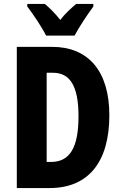

<svg xmlns="http://www.w3.org/2000/svg" viewBox="-20 -951 616 971"><path d="M213 -771H357C378 -811 423 -879 452 -918V-931H365C342 -911 313 -887 285 -850C258 -885 228 -913 207 -931H118V-918C146 -882 196 -807 213 -771ZM533 -368C533 -593 425 -714 244 -714H65V0H231C428 0 533 -133 533 -368ZM377 -363C377 -206 334 -132 238 -132H216V-583H248C333 -583 377 -518 377 -363Z"/></svg>

Font: Noto Sans Gurmukhi UI ExtraCondensed ExtraBold
Style: Regular
Weight: 800
Width: 2
Designer: Jelle Bosma - Monotype Design Team
Foundry: Monotype Imaging Inc.
Version: Version 2.004